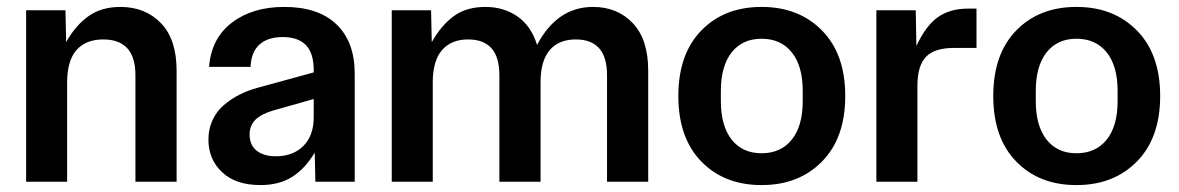

<svg xmlns="http://www.w3.org/2000/svg" viewBox="-20 -530 3438 560"><path d="M56.2 0V-500H170.9L172.9 -407.2Q199.7 -455.1 237.5 -482.4Q275.4 -509.8 331.1 -509.8Q403.8 -509.8 449.5 -462.4Q495.1 -415 495.1 -324.2V0H375V-311Q375 -415 280.8 -415Q230.5 -415 203.1 -384Q175.8 -353 175.8 -289.1V0Z M739.7 9.8Q667.5 9.8 627.7 -27.8Q587.9 -65.4 587.9 -123Q587.9 -153.8 599.9 -179.7Q611.8 -205.6 633.1 -223.6Q654.3 -241.7 678.5 -253.9Q702.6 -266.1 731 -273.9L895 -318.8V-325.2Q895 -375 872.3 -398.4Q849.6 -421.9 804.7 -421.9Q760.7 -421.9 736.6 -399.9Q712.4 -377.9 710.9 -335H589.8Q596.2 -418 656.2 -463.9Q716.3 -509.8 809.1 -509.8Q908.7 -509.8 961.7 -458.7Q1014.6 -407.7 1014.6 -314.9V0H899.9L897.9 -85Q870.1 -38.1 832.3 -14.2Q794.4 9.8 739.7 9.8ZM708 -137.2Q708 -106.9 728.5 -90.6Q749 -74.2 784.7 -74.2Q834.5 -74.2 864.7 -104.2Q895 -134.3 895 -188V-241.2L777.8 -208Q742.2 -197.8 725.1 -180.9Q708 -164.1 708 -137.2Z M1122.6 0V-500H1237.3L1239.3 -407.2Q1266.6 -455.6 1303.2 -482.7Q1339.8 -509.8 1395.5 -509.8Q1449.7 -509.8 1489.7 -481.7Q1529.8 -453.6 1546.4 -398.9Q1605 -509.8 1709.5 -509.8Q1780.8 -509.8 1825.7 -462.4Q1870.6 -415 1870.6 -324.2V0H1750.5V-311Q1750.5 -415 1659.2 -415Q1610.4 -415 1583.5 -384Q1556.6 -353 1556.6 -289.1V0H1436.5V-311Q1436.5 -415 1345.2 -415Q1296.4 -415 1269.3 -384Q1242.2 -353 1242.2 -289.1V0Z M2377.7 -59.1Q2310.1 9.8 2201.2 9.8Q2092.3 9.8 2025.4 -59.1Q1958.5 -127.9 1958.5 -250Q1958.5 -372.1 2025.4 -440.9Q2092.3 -509.8 2201.2 -509.8Q2310.1 -509.8 2377.7 -440.9Q2445.3 -372.1 2445.3 -250Q2445.3 -127.9 2377.7 -59.1ZM2082.5 -235.8Q2082.5 -162.6 2114 -122.8Q2145.5 -83 2201.2 -83Q2257.3 -83 2289.3 -122.6Q2321.3 -162.1 2321.3 -235.8V-264.2Q2321.3 -337.9 2289.3 -377.4Q2257.3 -417 2201.2 -417Q2145.5 -417 2114 -377.2Q2082.5 -337.4 2082.5 -264.2Z M2536.1 0V-500H2650.9L2652.8 -396Q2680.7 -455.6 2715.8 -480.2Q2751 -504.9 2803.2 -504.9H2828.1V-390.1H2760.7Q2706.1 -390.1 2680.9 -364.3Q2655.8 -338.4 2655.8 -279.8V0Z M3296.1 -59.1Q3228.5 9.8 3119.6 9.8Q3010.7 9.8 2943.8 -59.1Q2877 -127.9 2877 -250Q2877 -372.1 2943.8 -440.9Q3010.7 -509.8 3119.6 -509.8Q3228.5 -509.8 3296.1 -440.9Q3363.8 -372.1 3363.8 -250Q3363.8 -127.9 3296.1 -59.1ZM3001 -235.8Q3001 -162.6 3032.5 -122.8Q3064 -83 3119.6 -83Q3175.8 -83 3207.8 -122.6Q3239.7 -162.1 3239.7 -235.8V-264.2Q3239.7 -337.9 3207.8 -377.4Q3175.8 -417 3119.6 -417Q3064 -417 3032.5 -377.2Q3001 -337.4 3001 -264.2Z"/></svg>

Font: TASA Orbiter Deck SemiBold
Style: Regular
Weight: 600
Designer: Weizhong Zhang
Version: Version 1.000;Glyphs 3.1.2 (3151)